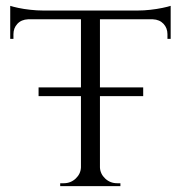

<svg xmlns="http://www.w3.org/2000/svg" viewBox="-20 -637 618 657"><path d="M322 -597V0H257V-597ZM564 -601V-571H15V-601ZM564 -573V-504H553V-520Q553 -541 539.5 -555.5Q526 -570 503 -571V-573ZM564 -617V-591L452 -601Q472 -601 494.5 -603.5Q517 -606 536 -610Q555 -614 564 -617ZM259 -64V0H186V-10Q187 -10 192.5 -10Q198 -10 198 -10Q222 -10 239 -26Q256 -42 257 -64ZM319 -64H322Q323 -42 340 -26Q357 -10 381 -10Q381 -10 386.5 -10Q392 -10 392 -10V0H319ZM76 -573V-571Q53 -570 39.5 -555.5Q26 -541 26 -520V-504H15V-573ZM15 -617Q24 -614 42.5 -610Q61 -606 84 -603.5Q107 -601 127 -601L15 -591ZM470 -338V-308H112V-338Z"/></svg>

Font: Cinzel
Style: Regular
Weight: 400
Designer: Natanael Gama
Version: Version 2.000